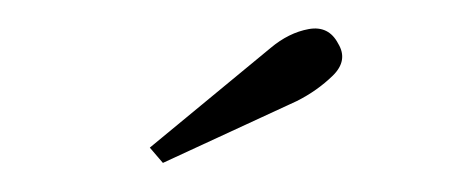

<svg xmlns="http://www.w3.org/2000/svg" viewBox="-20 -750 322 132"><path d="M92 -638 83 -648.5 166 -717Q178.5 -727.5 192.2 -730Q206 -732.5 212.5 -720Q219.5 -708.5 208.8 -698Q198 -687.5 184 -680.5Z"/></svg>

Font: Imbue 50pt ExtraLight
Style: Regular
Weight: 200
Designer: Tyler Finck
Foundry: Etcetera Type Company
Version: Version 1.102; ttfautohint (v1.8.3)